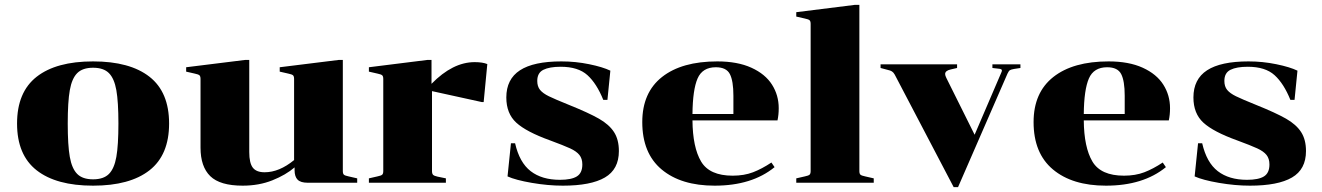

<svg xmlns="http://www.w3.org/2000/svg" viewBox="-20 -750 5426 788"><path d="M362 12Q211 12 130.5 -51Q50 -114 50 -243Q50 -372 130.5 -435Q211 -498 362 -498Q513 -498 593.5 -435Q674 -372 674 -243Q674 -114 593.5 -51Q513 12 362 12ZM362 -14Q405 -14 427 -36Q449 -58 457.5 -106Q466 -154 466 -243Q466 -332 457.5 -380Q449 -428 427 -450Q405 -472 362 -472Q319 -472 297 -450Q275 -428 266.5 -380Q258 -332 258 -243Q258 -154 266.5 -106Q275 -58 297 -36Q319 -14 362 -14Z M1163 -448 1128 -456V-474L1370 -504H1387V-48Q1387 -37 1391.5 -33Q1396 -29 1411 -26L1446 -18V0H1243Q1214 0 1201.5 -12.5Q1189 -25 1189 -52V-63Q1153 -32 1098 -10Q1043 12 976 12Q883 12 843 -27Q803 -66 803 -144V-426Q803 -437 798.5 -441Q794 -445 779 -448L744 -456V-474L986 -504H1003V-126Q1003 -81 1017.5 -62Q1032 -43 1066 -43Q1126 -43 1187 -93V-426Q1187 -437 1182.5 -441Q1178 -445 1163 -448Z M1928 -495Q1961 -495 1980 -487L1965 -331H1958L1753 -376V-48Q1753 -37 1757.5 -32.5Q1762 -28 1776 -25L1810 -18V0H1494V-18L1529 -26Q1544 -29 1548.5 -33Q1553 -37 1553 -48V-426Q1553 -437 1548.5 -441Q1544 -445 1529 -448L1494 -456V-474L1734 -504H1751V-406Q1838 -495 1928 -495Z M2370 -75Q2370 -99 2358 -114Q2346 -129 2320 -141Q2294 -153 2237 -174Q2140 -209 2099 -246.5Q2058 -284 2058 -350Q2058 -425 2114 -461.5Q2170 -498 2284 -498Q2342 -498 2398 -486.5Q2454 -475 2485 -460L2473 -340H2456Q2429 -407 2391 -441.5Q2353 -476 2281 -476Q2235 -476 2210 -463.5Q2185 -451 2185 -418Q2185 -395 2196.5 -381Q2208 -367 2232.5 -355Q2257 -343 2314 -320Q2396 -287 2438 -263Q2480 -239 2500 -208Q2520 -177 2520 -130Q2520 -55 2462.5 -21.5Q2405 12 2290 12Q2229 12 2162.5 0.5Q2096 -11 2063 -26L2077 -162H2094Q2112 -83 2158 -47.5Q2204 -12 2278 -12Q2325 -12 2347.5 -26Q2370 -40 2370 -75Z M2987 -29Q3034 -29 3070.5 -43Q3107 -57 3146 -83L3159 -64Q3066 12 2913 12Q2775 12 2695.5 -54.5Q2616 -121 2616 -249Q2616 -370 2697 -434Q2778 -498 2924 -498Q3007 -498 3064 -472Q3121 -446 3148.5 -402.5Q3176 -359 3176 -306Q3176 -279 3171 -256H2822Q2823 -145 2857.5 -87Q2892 -29 2987 -29ZM2822 -282H2990V-357Q2990 -418 2975.5 -446Q2961 -474 2918 -474Q2863 -474 2843 -428Q2823 -382 2822 -282Z M3248 -18 3283 -26Q3298 -29 3302.5 -33Q3307 -37 3307 -48V-652Q3307 -663 3302.5 -667Q3298 -671 3283 -674L3248 -682V-700L3488 -730H3507V-48Q3507 -37 3511.5 -33Q3516 -29 3531 -26L3566 -18V0H3248Z M3882 -465Q3859 -460 3859 -446Q3859 -440 3864 -430L3980 -197L4089 -451Q4092 -457 4092 -461Q4092 -467 4079 -468L4053 -471V-486H4168V-471L4142 -467Q4130 -465 4125 -462Q4120 -459 4115 -448L3912 18H3894L3652 -444Q3647 -453 3640.5 -457Q3634 -461 3624 -463L3594 -471V-486H3908V-471Z M4593 -29Q4640 -29 4676.5 -43Q4713 -57 4752 -83L4765 -64Q4672 12 4519 12Q4381 12 4301.5 -54.5Q4222 -121 4222 -249Q4222 -370 4303 -434Q4384 -498 4530 -498Q4613 -498 4670 -472Q4727 -446 4754.5 -402.5Q4782 -359 4782 -306Q4782 -279 4777 -256H4428Q4429 -145 4463.5 -87Q4498 -29 4593 -29ZM4428 -282H4596V-357Q4596 -418 4581.5 -446Q4567 -474 4524 -474Q4469 -474 4449 -428Q4429 -382 4428 -282Z M5190 -75Q5190 -99 5178 -114Q5166 -129 5140 -141Q5114 -153 5057 -174Q4960 -209 4919 -246.5Q4878 -284 4878 -350Q4878 -425 4934 -461.5Q4990 -498 5104 -498Q5162 -498 5218 -486.5Q5274 -475 5305 -460L5293 -340H5276Q5249 -407 5211 -441.5Q5173 -476 5101 -476Q5055 -476 5030 -463.5Q5005 -451 5005 -418Q5005 -395 5016.5 -381Q5028 -367 5052.5 -355Q5077 -343 5134 -320Q5216 -287 5258 -263Q5300 -239 5320 -208Q5340 -177 5340 -130Q5340 -55 5282.5 -21.5Q5225 12 5110 12Q5049 12 4982.5 0.5Q4916 -11 4883 -26L4897 -162H4914Q4932 -83 4978 -47.5Q5024 -12 5098 -12Q5145 -12 5167.5 -26Q5190 -40 5190 -75Z"/></svg>

Font: Chonburi
Style: Regular
Weight: 400
Designer: Thanarat Vachiruckul and Stawix Ruecha
Foundry: Cadson Demak & Katatrad
Version: Version 1.000